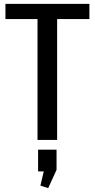

<svg xmlns="http://www.w3.org/2000/svg" viewBox="-20 -720 487 988"><path d="M440 -700V-622H225L274 -669V0H173V-669L221 -622H8V-700ZM271 50V154L228 248L188 235L220 99L263 162H176V50Z"/></svg>

Font: Pathway Extreme SemiCondensed Medium
Style: Regular
Weight: 500
Width: 4
Version: Version 1.001;gftools[0.9.26]